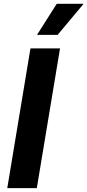

<svg xmlns="http://www.w3.org/2000/svg" viewBox="-20 -979 455 999"><path d="M292.3 -727.3 171.5 0H17.8L138.5 -727.3ZM172.6 -797.6 275.2 -959.2H415.1L279.8 -797.6Z"/></svg>

Font: Inter P
Style: Bold Italic
Weight: 700
Italic angle: 9.39999°
Designer: Rasmus Andersson
Foundry: rsms
Version: Version 3.018;git-588b23468